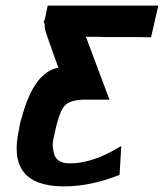

<svg xmlns="http://www.w3.org/2000/svg" viewBox="-20 -492 584 684"><path d="M48 -32Q50 -51 58 -75Q101 -235 188 -251Q179 -275 169 -303.5Q159 -332 155 -343Q151 -354 146.5 -367.5Q142 -381 140.5 -387.5Q139 -394 139 -401L140 -402L136 -414Q136 -416 138 -419.5Q140 -423 140 -425L150 -472H544L518 -359Q509 -359 490.5 -359.5Q472 -360 463 -360H354Q349 -360 339.5 -360.5Q330 -361 325 -361H286L370 -137H283Q229 -137 209 -114Q189 -91 171 0Q165 24 170 44Q175 90 228 90Q298 90 377 48L412 28L406 131Q303 172 208 172Q1 172 48 -32Z"/></svg>

Font: Coval
Style: ExtraBold Italic
Weight: 800
Foundry: Context Ltd
Version: Version 001.000